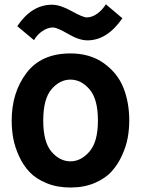

<svg xmlns="http://www.w3.org/2000/svg" viewBox="-20 -836 641 874"><path d="M58.6 -716.8Q124 -814.5 216.8 -814.5Q253.9 -814.5 305.7 -785.6Q357.4 -756.8 375 -756.8Q399.4 -756.8 422.9 -773.9Q446.3 -791 461.9 -816.4L537.1 -752.9Q467.8 -652.3 377.9 -652.3Q339.8 -652.3 290 -681.6Q240.2 -710.9 220.7 -710.9Q197.3 -710.9 173.3 -694.8Q149.4 -678.7 134.8 -653.3ZM176.8 -287.1Q176.8 -189.5 214.4 -145.5Q252 -101.6 300.8 -101.6Q348.6 -101.6 387.2 -146Q425.8 -190.4 425.8 -287.1Q425.8 -384.8 387.7 -429.2Q349.6 -473.6 300.8 -473.6Q252 -473.6 214.4 -429.7Q176.8 -385.7 176.8 -287.1ZM33.2 -287.1Q33.2 -415 100.6 -503.9Q168 -592.8 300.8 -592.8Q390.6 -592.8 453.1 -547.9Q515.6 -502.9 542 -436Q568.4 -369.1 568.4 -287.1Q568.4 -248 561.5 -209.5Q554.7 -170.9 535.6 -128.9Q516.6 -86.9 487.8 -55.2Q459 -23.4 410.6 -2.9Q362.3 17.6 300.8 17.6Q240.2 17.6 192.4 -2Q144.5 -21.5 115.2 -52.2Q85.9 -83 66.9 -124.5Q47.9 -166 40.5 -205.6Q33.2 -245.1 33.2 -287.1Z"/></svg>

Font: Gothic A1 ExtraBold
Style: Regular
Weight: 800
Designer: HanYang I&C Co.,Ltd.
Foundry: HanYang I&C Co.,Ltd.
Version: Version 2.50